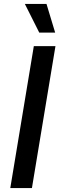

<svg xmlns="http://www.w3.org/2000/svg" viewBox="-20 -964 306 984"><path d="M264.2 -727.5 143.6 0H32.7L153.3 -727.5ZM181.2 -796.9 107.4 -943.8H218.3L262.7 -796.9Z"/></svg>

Font: Inter 18pt Medium
Style: Italic
Weight: 500
Italic angle: -9.3988°
Designer: Rasmus Andersson
Foundry: rsms
Version: Version 4.001;git-66647c0bb